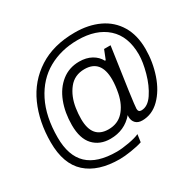

<svg xmlns="http://www.w3.org/2000/svg" viewBox="-180 -889 1248 1234"><g transform="rotate(-30 443.5 -272.0)"><path d="M865 -378Q865 -282 834.5 -192Q804 -102 747.5 -46Q691 10 618 10Q586 10 569 -8Q552 -26 552 -55L553 -67Q487 10 382 10Q304 10 257 -40Q210 -90 210 -190Q210 -282 239 -357.5Q268 -433 323.5 -477Q379 -521 454 -521Q506 -521 544 -500Q582 -479 601 -443H607L634 -511H682Q622 -106 622 -74Q622 -49 645 -49Q693 -49 730.5 -105Q768 -161 789 -237.5Q810 -314 810 -369Q810 -504 731 -575Q652 -646 515 -646Q392 -646 296 -592Q200 -538 145.5 -430Q91 -322 91 -167Q91 -31 161 35.5Q231 102 376 102Q413 102 466 92.5Q519 83 546 70L538 126Q506 137 454.5 145Q403 153 369 153Q209 153 123 75.5Q37 -2 37 -162Q37 -314 91 -435Q145 -556 254.5 -626.5Q364 -697 523 -697Q624 -697 701.5 -660.5Q779 -624 822 -552.5Q865 -481 865 -378ZM287 -273Q281 -233 281 -195Q281 -49 402 -49Q470 -49 512 -94.5Q554 -140 570 -216Q581 -271 581 -315Q581 -462 459 -462Q385 -462 342 -407.5Q299 -353 287 -273Z"/></g></svg>

Font: Chivo Light Italic
Style: Regular
Weight: 300
Italic angle: -8.05°
Designer: Hector Gatti
Foundry: Omnibus-Type
Version: Version 1.007